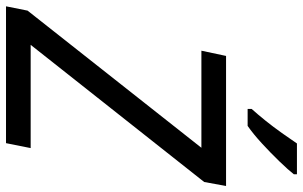

<svg xmlns="http://www.w3.org/2000/svg" viewBox="-210 -784 984 623"><g transform="rotate(90 281.5 -472.0)"><path d="M-10 0 4 -70 449 -634H134L151 -714H573L560 -643L115 -80H450L434 0ZM323 -784V-797Q340 -816 361 -842Q382 -868 401 -895Q420 -922 435 -944H535V-934Q521 -916 493.5 -887.5Q466 -859 435 -830.5Q404 -802 378 -784Z"/></g></svg>

Font: BC Sans
Style: Italic
Weight: 400
Italic angle: -12°
Designer: Monotype Design Team
Designer: Province of B.C.
Foundry: Monotype Imaging Inc.
Version: Version 2.000;GOOG;noto-source:20170915:90ef993387c0